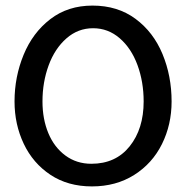

<svg xmlns="http://www.w3.org/2000/svg" viewBox="-20 -680 666 687"><path d="M32 -317Q32 -405 64.5 -484Q97 -563 160 -611.5Q223 -660 311 -660Q401 -660 465 -612.5Q529 -565 561.5 -486.5Q594 -408 594 -317Q594 -234 559.5 -164.5Q525 -95 460 -54Q395 -13 309 -13Q223 -13 160.5 -54.5Q98 -96 65 -165.5Q32 -235 32 -317ZM494 -317Q494 -387 472 -447Q450 -507 408.5 -543Q367 -579 313 -579Q259 -579 217.5 -542.5Q176 -506 154 -446Q132 -386 132 -317Q132 -254 153 -203.5Q174 -153 214 -123.5Q254 -94 307 -94Q394 -94 444 -156.5Q494 -219 494 -317Z"/></svg>

Font: Mali Medium
Style: Regular
Weight: 500
Version: Version 1.000; ttfautohint (v1.6)